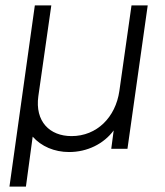

<svg xmlns="http://www.w3.org/2000/svg" viewBox="-20 -551 612 711"><path d="M15 140H76L101 -45C133 -9 181 12 236 12C303 12 364 -18 401 -68L392 0H452L527 -531H467L422 -214C408 -117 339 -47 245 -47C164 -47 109 -101 122 -195L170 -531H109Z"/></svg>

Font: Mluvka Light
Style: Italic
Weight: 300
Italic angle: -8°
Designer: Modified by Jiří Krblich, Original typeface by Gumpita Rahayu
Foundry: Gumpita Rahayu & Jiří Krblich
Version: Version 2.000;Glyphs 3.1.1 (3134)